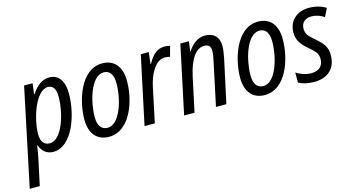

<svg xmlns="http://www.w3.org/2000/svg" viewBox="-122 -887 2707 1462"><g transform="rotate(-15 1231.0 -156.0)"><path d="M-40 235H39L84 25C90 -2 96 -40 100 -70H103C118 -24 154 10 207 10C357 10 436 -221 436 -387C436 -493 393 -546 321 -546C265 -546 221 -510 182 -452H178L189 -536H122ZM199 -60C152 -60 129 -92 129 -149C129 -273 198 -478 293 -478C334 -478 354 -447 354 -384C354 -253 294 -60 199 -60Z M648 9C811 9 888 -204 888 -368C888 -480 833 -545 739 -545C567 -545 498 -310 498 -166C498 -54 554 9 648 9ZM655 -60C605 -60 579 -97 579 -164C579 -283 631 -476 733 -476C784 -476 806 -432 806 -373C806 -233 747 -60 655 -60Z M928 0H1009L1066 -270C1085 -362 1134 -465 1212 -465C1227 -465 1239 -463 1252 -459L1274 -540C1260 -544 1245 -546 1230 -546C1171 -546 1132 -507 1098 -445H1094L1105 -536H1042Z M1240 0H1322L1380 -271C1410 -408 1462 -473 1524 -473C1558 -473 1575 -455 1575 -421C1575 -397 1569 -366 1562 -334L1491 0H1573L1646 -338C1652 -370 1659 -407 1659 -436C1659 -510 1615 -547 1550 -547C1491 -547 1445 -509 1413 -457H1411L1421 -537H1354Z M1876 9C2039 9 2116 -204 2116 -368C2116 -480 2061 -545 1967 -545C1795 -545 1726 -310 1726 -166C1726 -54 1782 9 1876 9ZM1883 -60C1833 -60 1807 -97 1807 -164C1807 -283 1859 -476 1961 -476C2012 -476 2034 -432 2034 -373C2034 -233 1975 -60 1883 -60Z M2265 10C2373 10 2438 -53 2438 -155C2438 -224 2408 -255 2350 -306C2301 -345 2289 -368 2289 -403C2289 -448 2320 -478 2369 -478C2408 -478 2442 -465 2470 -446L2502 -510C2470 -531 2423 -546 2368 -546C2268 -546 2207 -481 2207 -394C2207 -334 2235 -295 2288 -251C2341 -207 2355 -185 2355 -147C2355 -92 2320 -60 2258 -60C2216 -60 2169 -78 2142 -97V-18C2168 -2 2212 10 2265 10Z"/></g></svg>

Font: Noto Sans Condensed
Style: Italic
Weight: 400
Width: 3
Italic angle: -12°
Designer: Monotype Design Team
Foundry: Monotype Imaging Inc.
Version: Version 2.013